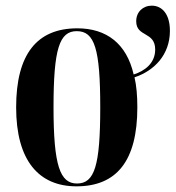

<svg xmlns="http://www.w3.org/2000/svg" viewBox="-20 -648 620 678"><path d="M250 10C392 10 465 -80 465 -269C465 -310 462 -345 455 -375C525 -398 580 -455 580 -539C580 -600 551 -628 516 -628C485 -628 461 -606 461 -573C461 -516 528 -538 528 -473C528 -424 490 -397 452 -385C427 -494 356 -548 253 -548C110 -548 37 -456 37 -269C37 -81 117 10 250 10ZM252 0C192 0 169 -63 169 -269C169 -476 190 -538 251 -538C314 -538 334 -476 334 -269C334 -63 314 0 252 0Z"/></svg>

Font: Noto Serif Display ExtraCondensed
Style: Bold
Weight: 700
Width: 2
Designer: Monotype Design Team
Foundry: Monotype Imaging Inc.
Version: Version 2.009